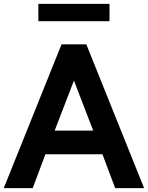

<svg xmlns="http://www.w3.org/2000/svg" viewBox="-40 -981 772 1001"><path d="M-20.5 0 280.9 -750H410L711.4 0H560.5L494.1 -176.8H196.8L130.5 0ZM245 -300H445.9L345.5 -560.9ZM160 -870.5V-960.9H530.9V-870.5Z"/></svg>

Font: Spartan
Style: Bold
Weight: 700
Designer: Matt Bailey, Mirko Velimirovic
Foundry: Matt Bailey
Version: Version 1.005